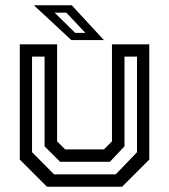

<svg xmlns="http://www.w3.org/2000/svg" viewBox="-20 -708 641 728"><path d="M158 0 55 -103V-540H196.5V-172L227 -141.5H374L404.5 -172V-540H546V-103L443 0ZM185 -47H419L499.5 -131V-493.5H452V-153L396.5 -94.5H208L149 -153V-493.5H101.5V-131ZM374 -556H250.5L108.5 -688H252ZM303.5 -583.5 231.5 -660H187L265 -583.5Z"/></svg>

Font: Tourney Thin Medium
Style: Regular
Weight: 500
Version: Version 1.015